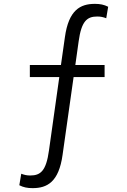

<svg xmlns="http://www.w3.org/2000/svg" viewBox="-20 -762 660 994"><path d="M471 -742C396 -742 335.5 -710.5 316 -569.5L295.5 -425.5H134.5V-363H287L233.5 17C219 123 190 146.5 136.5 146.5C118.5 146.5 106 143.5 90 137.5L80 197C101.5 208 122 212 149 212C224 212 284.5 180.5 304 39.5L361 -363H521.5V-425.5H370L387 -547C401.5 -653 430.5 -676.5 483.5 -676.5C501.5 -676.5 514.5 -673.5 530 -667.5L540 -727C518.5 -738 498 -742 471 -742Z"/></svg>

Font: Monaspace Krypton Light
Style: Regular
Weight: 300
Designer: Riley Cran & the Lettermatic Team
Foundry: Lettermatic
Version: Version 1.101 (Monaspace Krypton)